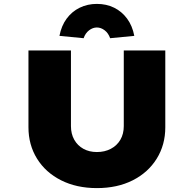

<svg xmlns="http://www.w3.org/2000/svg" viewBox="-20 -959 994 985"><path d="M477 6Q373 6 293.5 -34Q214 -74 170 -145Q126 -216 126 -306V-700H344V-312Q344 -272 361 -242Q378 -212 408 -195.5Q438 -179 477 -179Q517 -179 548.5 -195.5Q580 -212 597.5 -242Q615 -272 615 -312V-700H828V-306Q828 -216 784 -145Q740 -74 661 -34Q582 6 477 6ZM409 -763 285 -775Q295 -827 322 -863.5Q349 -900 389 -919.5Q429 -939 477 -939Q526 -939 565.5 -919.5Q605 -900 632 -863.5Q659 -827 669 -775L545 -763Q536 -789 517 -803.5Q498 -818 477 -818Q456 -818 437 -803.5Q418 -789 409 -763Z"/></svg>

Font: Lexend Giga Black
Style: Regular
Weight: 900
Designer: Bonnie Shaver-Troup, Thomas Jockin
Foundry: Lexend
Version: Version 1.007